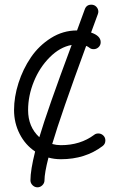

<svg xmlns="http://www.w3.org/2000/svg" viewBox="-20 -680 510 820"><path d="M370 -660Q383 -660 391.5 -651Q400 -642 400 -630Q400 -626 398 -620Q392 -602 369 -541Q410 -527 410 -500Q410 -487 401 -478.5Q392 -470 380 -470Q369 -470 362 -476Q356 -481 348 -484Q240 -190 203 -65Q221 -60 240 -60Q323 -60 382 -104Q389 -110 400 -110Q412 -110 421 -101.5Q430 -93 430 -80Q430 -65 418 -56Q344 0 240 0Q212 0 187 -7Q170 59 170 90Q170 102 161 111Q152 120 140 120Q128 120 119 111Q110 102 110 90Q110 47 130 -33Q88 -61 64 -108Q40 -155 40 -210Q40 -266 59 -325.5Q78 -385 112 -435Q146 -485 197.5 -517.5Q249 -550 309 -550Q328 -602 342 -640Q349 -660 370 -660ZM148 -94Q182 -209 286 -488Q236 -479 192.5 -435.5Q149 -392 124.5 -331.5Q100 -271 100 -210Q100 -138 148 -94Z"/></svg>

Font: Pecita
Style: Book
Weight: 400
Width: 7
Version: Version 4.3